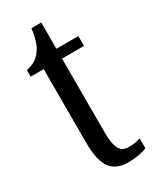

<svg xmlns="http://www.w3.org/2000/svg" viewBox="-175 -714 641 780"><g transform="rotate(-30 145.5 -324.5)"><path d="M187 10C226 10 256 2 273 -5V-51C255 -46 239 -43 217 -43C178 -43 162 -72 162 -144V-490H265V-536H162V-659H116C108 -603 98 -580 82 -560C66 -539 46 -527 15 -521V-490H76V-145C76 -30 112 10 187 10Z"/></g></svg>

Font: Noto Serif Myanmar ExtCond
Style: Regular
Weight: 400
Width: 2
Designer: Ben Mitchell and the Monotype Design Team
Foundry: Monotype Imaging Inc.
Version: Version 2.106